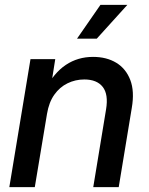

<svg xmlns="http://www.w3.org/2000/svg" viewBox="-20 -764 609 784"><path d="M171.9 -298.8 122.1 0H18.1L104.5 -522.5H205.6L185.1 -393.1L163.1 -396Q199.7 -466.3 248.8 -499Q297.9 -531.7 359.9 -531.7Q415 -531.7 454.6 -507.8Q494.1 -483.9 512 -437.5Q529.8 -391.1 518.1 -323.2L464.8 0H360.8L413.1 -317.4Q423.3 -378.9 399.4 -409.2Q375.5 -439.5 324.2 -439.5Q287.6 -439.5 255.6 -423.8Q223.6 -408.2 201.7 -377.2Q179.7 -346.2 171.9 -298.8ZM294.4 -606 390.1 -744.1H500L375 -606Z"/></svg>

Font: Inter 28pt Medium
Style: Italic
Weight: 500
Italic angle: -9.3988°
Designer: Rasmus Andersson
Foundry: rsms
Version: Version 4.001;git-66647c0bb